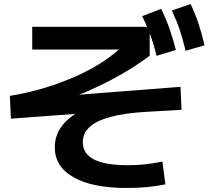

<svg xmlns="http://www.w3.org/2000/svg" viewBox="-20 -875 1040 953"><path d="M609 58Q438 58 345 5Q252 -48 252 -144Q252 -211 297.5 -262.5Q343 -314 435 -351L439 -316L34 -286L29 -399Q120 -414 203.5 -439.5Q287 -465 360.5 -498Q434 -531 493.5 -570.5Q553 -610 596 -654L636 -629H140V-742H723V-599Q682 -567 631.5 -535.5Q581 -504 526.5 -475.5Q472 -447 417 -423Q362 -399 313 -385L283 -398L876 -444L881 -330L708 -320Q600 -314 529.5 -295Q459 -276 425 -245Q391 -214 391 -169Q391 -112 446.5 -83.5Q502 -55 615 -55Q658 -55 696.5 -59Q735 -63 786 -73L801 40Q752 50 706 54Q660 58 609 58ZM757 -598Q744 -653 726.5 -700Q709 -747 686 -795L780 -831Q804 -782 821 -733.5Q838 -685 853 -627ZM901 -623Q888 -680 872 -727Q856 -774 833 -823L926 -855Q949 -807 965.5 -757.5Q982 -708 995 -650Z"/></svg>

Font: M PLUS 1
Style: Bold
Weight: 700
Designer: Coji Morishita
Foundry: UNDERFOREST DESIGN
Version: Version 1.001